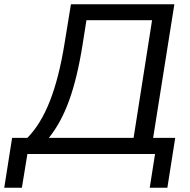

<svg xmlns="http://www.w3.org/2000/svg" viewBox="-69 -725 896 904"><path d="M-49 159 -12 -76H60Q123 -140 166 -249.5Q209 -359 235 -521L265 -705H752L652 -76H756L719 159H636L661 0H60L34 159ZM161 -76H560L647 -630H338L320 -516Q295 -358 256.5 -252Q218 -146 161 -76Z"/></svg>

Font: Mulish Medium
Style: Italic
Weight: 500
Italic angle: -9°
Designer: Vernon Adams
Foundry: Vernon Adams
Version: Version 3.603; ttfautohint (v1.8.3)